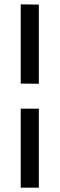

<svg xmlns="http://www.w3.org/2000/svg" viewBox="-20 -780 273 880"><path d="M158 -396V-759L75 -760V-397ZM75 80H158V-282H75Z"/></svg>

Font: Vanilla Cream Book
Style: Regular
Weight: 400
Designer: Jeremy Tribby, Jinavaṁso
Foundry: Tribby Type
Version: Version 1.422;Glyphs 3.1.2 (3151)